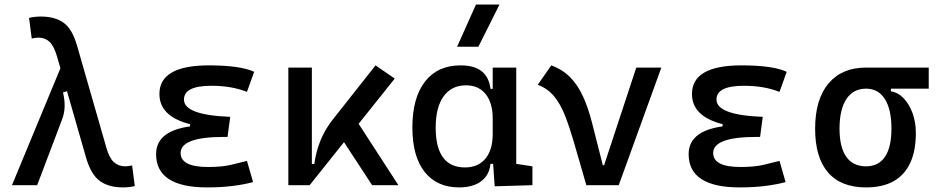

<svg xmlns="http://www.w3.org/2000/svg" viewBox="-20 -815 4142 845"><path d="M521.5 9.8Q458 9.8 418.9 -18.8Q379.9 -47.4 358.4 -122.6L231 -566.4Q217.3 -612.8 197.8 -631.1Q178.2 -649.4 149.9 -649.4Q136.7 -649.4 119.6 -645.5L107.9 -736.3Q132.8 -742.2 159.7 -742.2Q222.2 -742.2 260 -714.8Q297.9 -687.5 318.8 -615.2L447.8 -166Q460.9 -119.6 481.2 -101.3Q501.5 -83 531.2 -83Q544.4 -83 561.5 -86.9L573.2 3.9Q548.3 9.8 521.5 9.8ZM32.7 0 256.8 -541 323.2 -428.2 257.3 -408.2Q265.1 -376 264.4 -346.2Q263.7 -316.4 252.9 -288.6L143.6 0Z M891.6 9.8Q667 9.8 667 -136.7Q667 -247.1 843.8 -261.7L993.2 -300.8L981.4 -212.4H965.8Q774.9 -212.4 774.9 -141.6Q774.9 -80.1 895.5 -80.1Q956.1 -80.1 995.8 -89.4Q1035.6 -98.6 1066.9 -106.9L1093.8 -13.7Q1054.7 -2.9 1003.7 3.4Q952.6 9.8 891.6 9.8ZM816.4 -212.4V-268.6Q681.6 -302.7 681.6 -401.4Q681.6 -527.3 899.4 -527.3Q1037.6 -527.3 1098.6 -499L1066.9 -410.6Q999.5 -437.5 910.2 -437.5Q789.6 -437.5 789.6 -377Q789.6 -308.6 993.2 -300.8L981.4 -212.4Z M1342.8 0 1324.2 -93.3H1363.3Q1370.6 -147 1390.1 -195.8Q1409.7 -244.6 1444.3 -288.6L1632.8 -527.3L1717.3 -469.2ZM1249 0V-517.6H1352.5V-52.2L1342.8 0ZM1617.7 0 1468.3 -228.5 1541 -296.9 1733.4 0Z M2001 9.8Q1902.8 9.8 1848.9 -58.3Q1794.9 -126.5 1794.9 -253.9Q1794.9 -384.3 1850.3 -455.8Q1905.8 -527.3 2006.8 -527.3Q2066.9 -527.3 2099.6 -501.7Q2132.3 -476.1 2138.7 -423.8H2178.7L2148.4 -293Q2148.4 -362.3 2117.4 -400.9Q2086.4 -439.5 2031.2 -439.5Q1967.3 -439.5 1932.4 -391.1Q1897.5 -342.8 1897.5 -253.9Q1897.5 -78.1 2026.4 -78.1Q2084 -78.1 2116.2 -116.7Q2148.4 -155.3 2148.4 -224.6V-252L2183.6 -93.8H2138.7Q2135.3 -59.6 2117.2 -36.4Q2099.1 -13.2 2069.6 -1.7Q2040 9.8 2001 9.8ZM2157.2 4.9 2148.4 -119.1V-239.3L2252 -210V-93.8L2323.2 -83V0ZM2148.4 -146.5V-517.6H2252V-175.8ZM1991.7 -609.4 2074.7 -794.9H2178.2L2085.4 -609.4Z M2560.5 0 2629.9 -87.9H2638.7L2780.3 -517.6H2890.6L2703.1 0ZM2560.5 0 2505.4 -190.4Q2486.3 -255.9 2466.6 -306.4Q2446.8 -356.9 2418.7 -391.1Q2390.6 -425.3 2346.7 -441.9L2406.2 -527.3Q2456.5 -508.8 2490.2 -474.1Q2523.9 -439.5 2546.6 -389.2Q2569.3 -338.9 2585.9 -273.4L2645.5 -38.6Z M3235.4 9.8Q3010.7 9.8 3010.7 -136.7Q3010.7 -247.1 3187.5 -261.7L3336.9 -300.8L3325.2 -212.4H3309.6Q3118.7 -212.4 3118.7 -141.6Q3118.7 -80.1 3239.3 -80.1Q3299.8 -80.1 3339.6 -89.4Q3379.4 -98.6 3410.6 -106.9L3437.5 -13.7Q3398.4 -2.9 3347.4 3.4Q3296.4 9.8 3235.4 9.8ZM3160.2 -212.4V-268.6Q3025.4 -302.7 3025.4 -401.4Q3025.4 -527.3 3243.2 -527.3Q3381.3 -527.3 3442.4 -499L3410.6 -410.6Q3343.3 -437.5 3253.9 -437.5Q3133.3 -437.5 3133.3 -377Q3133.3 -308.6 3336.9 -300.8L3325.2 -212.4Z M3791.5 9.8Q3681.2 9.8 3624.3 -55.9Q3567.4 -121.6 3567.4 -249Q3567.4 -377.4 3626.2 -447.5Q3685.1 -517.6 3791.5 -517.6L3900.9 -486.8V-413.1Q3932.6 -408.2 3957.3 -382.3Q3981.9 -356.4 3996.3 -316.7Q4010.7 -276.9 4010.7 -229.5Q4010.7 -150.9 3985.8 -97.7Q3960.9 -44.4 3912.4 -17.3Q3863.8 9.8 3791.5 9.8ZM3791.5 -83Q3846.7 -83 3875 -125.2Q3903.3 -167.5 3903.3 -249Q3903.3 -333.5 3874.3 -379.2Q3845.2 -424.8 3791.5 -424.8Q3735.4 -424.8 3705.1 -379.2Q3674.8 -333.5 3674.8 -249Q3674.8 -167.5 3704.3 -125.2Q3733.9 -83 3791.5 -83ZM3791.5 -424.8V-517.6H4067.4V-424.8Z"/></svg>

Font: Cascadia Code
Style: Regular
Weight: 400
Designer: Aaron Bell
Foundry: Saja Typeworks
Version: Version 2404.023